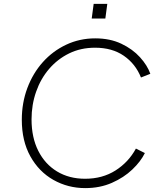

<svg xmlns="http://www.w3.org/2000/svg" viewBox="-20 -954 843 986"><path d="M418 12Q329 12 254.5 -30Q180 -72 136 -151Q92 -230 92 -339Q92 -426 120.5 -502Q149 -578 200 -635Q251 -692 320 -724.5Q389 -757 469 -757Q545 -757 603 -729.5Q661 -702 699 -660Q737 -618 752 -575L704 -556Q676 -626 616 -667.5Q556 -709 468 -709Q395 -709 335.5 -680Q276 -651 232.5 -600.5Q189 -550 165.5 -483Q142 -416 142 -341Q142 -248 176.5 -179.5Q211 -111 273 -73.5Q335 -36 417 -36Q506 -36 573 -78.5Q640 -121 678 -191L724 -168Q703 -125 659.5 -83.5Q616 -42 554.5 -15Q493 12 418 12ZM451 -859 461 -934H531L521 -859Z"/></svg>

Font: Plus Jakarta Sans ExtraLight
Style: Italic
Weight: 200
Italic angle: -8°
Designer: Gumpita Rahayu
Foundry: Tokotype
Version: Version 2.071; ttfautohint (v1.8.4.7-5d5b);gftools[0.9.29]